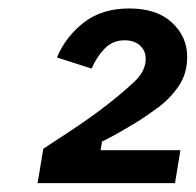

<svg xmlns="http://www.w3.org/2000/svg" viewBox="-20 -843 456 447"><path d="M67.5 -416.7 80.8 -496.7Q117.5 -520.8 141.7 -536.7Q165.8 -552.5 185.8 -566.7Q205.8 -580.8 231.7 -600.8Q265.8 -627.5 292.5 -652.5Q319.2 -677.5 319.2 -705.8Q319.2 -725 305.8 -737.1Q292.5 -749.2 270 -749.2Q242.5 -749.2 223.8 -730Q205 -710.8 193.3 -683.3L112.5 -709.2Q133.3 -758.3 175.4 -790.8Q217.5 -823.3 280.8 -823.3Q345 -823.3 380.4 -790.4Q415.8 -757.5 415.8 -710.8Q415.8 -671.7 396.2 -642.9Q376.7 -614.2 348.8 -593.3Q320.8 -572.5 295 -556.7Q280.8 -548.3 262.5 -537.5Q244.2 -526.7 217.5 -513.3L214.2 -493.3H400L387.5 -416.7Z"/></svg>

Font: Familjen Grotesk SemiBold
Style: Italic
Weight: 600
Italic angle: -9.46201°
Designer: Anders Wikstroem, Jonas Baeckman, Matilda Gysing, Kristian Moeller
Foundry: Familjen STHLM AB
Version: Version 2.002